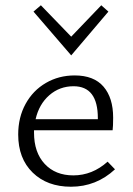

<svg xmlns="http://www.w3.org/2000/svg" viewBox="-20 -704 505 728"><path d="M250 -494 107 -660 135 -684 250 -565 364 -684 391 -660ZM416 -62Q345 4 249 4Q159 4 104 -49.5Q49 -103 49 -194Q49 -259 77 -310Q105 -361 154 -389.5Q203 -418 263 -418Q336 -418 372.5 -375.5Q409 -333 409 -258Q409 -225 407 -210H109V-201Q109 -126 149.5 -82.5Q190 -39 258 -39Q330 -39 388 -91ZM115 -252H351V-256Q351 -377 259 -377Q206 -377 167 -343Q128 -309 115 -252Z"/></svg>

Font: Isabella Sans
Style: Regular
Weight: 400
Designer: Original fonts by Christian Thalmann (Catharsis Fonts), Modifications by Cristiano Sobral
Version: Version 0.002;July 12, 2020;FontCreator 13.0.0.2655 64-bit; 